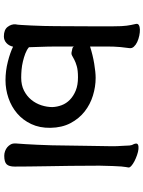

<svg xmlns="http://www.w3.org/2000/svg" viewBox="111 -824 777 1040"><g transform="rotate(90 500.0 -304.5)"><path d="M758.8 -647.5Q755.9 -659.2 764.6 -663.1Q773.4 -667 788.1 -665.5Q802.7 -664.1 820.8 -657.7Q838.9 -651.4 854 -643.6Q869.1 -635.7 878.9 -627Q888.7 -618.2 887.7 -611.3Q886.7 -605.5 885.3 -597.2Q883.8 -588.9 882.3 -572.8Q880.9 -556.6 879.9 -528.3Q878.9 -500 877.9 -455.1Q877.9 -367.2 878.9 -296.4Q879.9 -225.6 880.9 -169.9Q881.8 -114.3 882.3 -71.3Q882.8 -28.3 882.8 4.9Q882.8 35.2 870.6 48.3Q858.4 61.5 824.2 61.5Q811.5 61.5 799.3 57.1Q787.1 52.7 777.8 44.9Q768.6 37.1 762.7 26.4Q756.8 15.6 757.8 2Q756.8 2.9 758.3 -11.7Q759.8 -26.4 761.2 -53.2Q762.7 -80.1 764.6 -117.2Q766.6 -154.3 767.6 -198.2Q768.6 -318.4 770.5 -393.6Q772.5 -468.8 772.5 -517.6Q772.5 -525.4 772.5 -533.2Q772.5 -541 772 -551.8Q771.5 -562.5 770.5 -578.1Q769.5 -593.8 768.6 -617.2Q766.6 -630.9 763.7 -635.3Q760.7 -639.6 758.8 -647.5ZM415 54.7Q364.3 54.7 314.5 42Q264.6 29.3 233.4 13.7Q228.5 36.1 213.4 49.8Q198.2 63.5 177.7 63.5Q141.6 63.5 126 43Q110.4 22.5 112.3 0Q114.3 -6.8 115.7 -31.2Q117.2 -55.7 118.7 -86.9Q120.1 -118.2 121.1 -152.8Q122.1 -187.5 122.1 -215.8Q123 -316.4 123 -399.9Q123 -483.4 123 -529.3Q123 -555.7 122.1 -572.3Q121.1 -588.9 119.6 -601.6Q118.2 -614.3 115.7 -625.5Q113.3 -636.7 110.4 -650.4Q107.4 -662.1 116.2 -667.5Q125 -672.9 140.1 -673.3Q155.3 -673.8 173.8 -669.9Q192.4 -666 208 -658.7Q223.6 -651.4 233.4 -640.6Q243.2 -629.9 241.2 -616.2Q237.3 -586.9 235.4 -567.9Q233.4 -548.8 232.9 -528.3Q232.4 -507.8 232.4 -479.5Q232.4 -451.2 232.4 -403.3Q278.3 -418 325.2 -425.8Q372.1 -433.6 402.3 -433.6Q450.2 -433.6 498 -418.9Q545.9 -404.3 584.5 -374Q623 -343.8 647.5 -297.4Q671.9 -251 672.9 -188.5Q673.8 -129.9 652.3 -84.5Q630.9 -39.1 594.7 -8.3Q558.6 22.5 511.7 38.6Q464.8 54.7 415 54.7ZM399.4 -337.9Q361.3 -337.9 339.4 -331.5Q317.4 -325.2 303.7 -317.9Q290 -310.5 281.2 -305.7Q272.5 -300.8 260.7 -303.7Q252 -305.7 243.2 -307.6Q234.4 -309.6 232.4 -317.4Q232.4 -265.6 232.4 -233.9Q232.4 -202.1 232.9 -177.2Q233.4 -152.3 234.4 -129.4Q235.4 -106.4 236.3 -72.3Q250 -60.5 270.5 -52.7Q291 -44.9 313.5 -39.6Q335.9 -34.2 358.9 -32.2Q381.8 -30.3 401.4 -30.3Q441.4 -30.3 471.2 -45.4Q501 -60.5 521 -85Q541 -109.4 550.8 -139.6Q560.5 -169.9 560.5 -199.2Q559.6 -224.6 550.3 -249.5Q541 -274.4 521 -293.9Q501 -313.5 471.2 -325.7Q441.4 -337.9 399.4 -337.9Z"/></g></svg>

Font: JasonHandwriting1
Style: Regular
Weight: 400
Version: Version 1.48.20